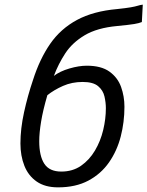

<svg xmlns="http://www.w3.org/2000/svg" viewBox="-20 -795 635 827"><path d="M230 12Q174 12 138 -13Q102 -38 85 -81Q68 -124 68 -177Q68 -240 83.5 -311Q99 -382 122 -450Q151 -541 196 -606Q241 -671 311.5 -709Q382 -747 485 -756Q523 -760 543 -763.5Q563 -767 574 -770.5Q585 -774 595 -775L591 -700Q579 -695 558 -691.5Q537 -688 485 -683Q398 -675 344.5 -643Q291 -611 261 -565Q231 -519 212 -468Q238 -488 279 -500Q320 -512 354 -512Q416 -512 451.5 -486.5Q487 -461 501.5 -420.5Q516 -380 516 -335Q516 -269 500 -207Q484 -145 449.5 -95.5Q415 -46 360.5 -17Q306 12 230 12ZM244 -56Q293 -56 329 -81Q365 -106 389 -146.5Q413 -187 424.5 -235Q436 -283 436 -329Q436 -353 430 -379.5Q424 -406 402.5 -424Q381 -442 336 -442Q290 -442 251.5 -425Q213 -408 184 -385Q165 -320 157 -271Q149 -222 149 -187Q149 -123 171 -89.5Q193 -56 244 -56Z"/></svg>

Font: Ubuntu Sans Mono
Style: Italic
Weight: 400
Italic angle: -13.5°
Monospace: yes
Designer: Dalton Maag Ltd
Foundry: Dalton Maag Ltd
Version: Version 1.006